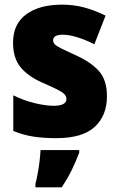

<svg xmlns="http://www.w3.org/2000/svg" viewBox="-20 -634 513 824"><path d="M439 -221Q439 -138 386.5 -89.5Q334 -41 221 -41Q169 -41 125 -47.5Q81 -54 37 -72V-225Q81 -203 128.5 -191.5Q176 -180 210 -180Q265 -180 265 -209Q265 -220 257 -229Q249 -238 226.5 -249.5Q204 -261 160 -280Q98 -308 67 -347Q36 -386 36 -451Q36 -531 92.5 -572.5Q149 -614 246 -614Q297 -614 341.5 -602Q386 -590 433 -567L385 -444Q350 -462 313.5 -473.5Q277 -485 250 -485Q208 -485 208 -461Q208 -451 215.5 -443.5Q223 -436 244 -425.5Q265 -415 307 -396Q371 -367 405 -328.5Q439 -290 439 -221ZM320 21Q305 61 287.5 96.5Q270 132 245 170H132V156Q137 136 142 109.5Q147 83 150 56Q153 29 154 10H320Z"/></svg>

Font: Noto Sans Tamil UI SemiCondensed Black
Style: Regular
Weight: 900
Width: 4
Designer: Jelle Bosma - Monotype Design Team
Foundry: Monotype Imaging Inc.
Version: Version 2.004; ttfautohint (v1.8.4.7-5d5b)